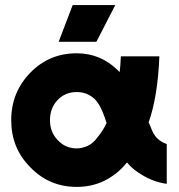

<svg xmlns="http://www.w3.org/2000/svg" viewBox="-20 -721 703 753"><path d="M281 -512Q173 -512 99 -436Q24 -359 24 -250Q24 -195 42.5 -149Q61 -103 99 -65Q173 12 281 12Q339 12 387 -11Q412 -23 435 -41Q458 -59 478 -84Q490 -69 505 -57Q520 -45 537 -35Q558 -22 582 -13Q606 -4 634 0V-156Q623 -160 613 -166Q603 -172 596 -179Q589 -186 583.5 -195.5Q578 -205 574 -215Q573 -219 570 -225.5Q567 -232 563 -241Q581 -292 591.5 -357Q602 -422 605 -500H454Q453 -482 452 -466.5Q451 -451 449 -438Q446 -442 442.5 -445Q439 -448 436 -451Q406 -479 369 -495Q328 -512 281 -512ZM281 -360Q309 -360 330 -348Q353 -336 368 -311Q375 -300 382.5 -282Q390 -264 398 -239Q391 -223 381.5 -208.5Q372 -194 362 -182Q345 -158 322 -148Q312 -144 302 -141.5Q292 -139 281 -139Q236 -139 206 -172Q176 -203 176 -250Q176 -297 206 -329Q236 -360 281 -360ZM210 -557H358L432 -701H265Z"/></svg>

Font: Unageo
Style: ExtraBold
Weight: 800
Designer: Richard Sepsi
Foundry: Richard Sepsi
Version: Version 2.000